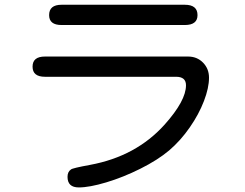

<svg xmlns="http://www.w3.org/2000/svg" viewBox="-20 -738 1040 815"><path d="M818.4 -673.8Q818.4 -631.8 764.6 -631.8H241.2Q188.5 -631.8 188.5 -673.8Q188.5 -717.8 241.2 -717.8H764.6Q818.4 -717.8 818.4 -673.8ZM170.9 -498H778.3Q816.4 -498 841.8 -472.2Q867.2 -446.3 867.2 -408.2Q867.2 -365.2 845.7 -309.1Q824.2 -252.9 785.6 -197.3Q747.1 -141.6 698.2 -99.6Q649.4 -58.6 576.2 -22Q502.9 14.6 431.2 36.1Q359.4 57.6 314.5 57.6Q266.6 57.6 266.6 12.7Q266.6 -8.8 281.2 -18.6Q287.1 -24.4 362.3 -38.1Q557.6 -74.2 678.7 -209Q769.5 -310.5 769.5 -376Q769.5 -412.1 727.5 -412.1H170.9Q118.2 -412.1 118.2 -455.1Q118.2 -498 170.9 -498Z"/></svg>

Font: jf-openhuninn-1.1
Style: Regular
Weight: 400
Designer: [Kosugi Maru]
      Designed by Motoya company      

      [Varela Round]
      Joe Prince(Latin component); Avraham Co
Foundry: justfont CO.,LTD.
Version: 1.1